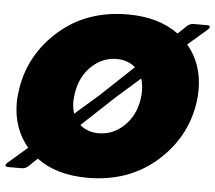

<svg xmlns="http://www.w3.org/2000/svg" viewBox="-53 -774 950 847"><g transform="rotate(5 422.0 -350.5)"><path d="M530.8 -487.5Q496.7 -516.7 448.3 -516.7Q385 -516.7 336.7 -470.8Q288.3 -425 276.7 -350Q273.3 -325 273.3 -315Q273.3 -282.5 281.7 -260L385 -350ZM562.5 -440 460 -350 313.3 -212.5Q347.5 -183.3 395.8 -183.3Q459.2 -183.3 507.9 -229.2Q556.7 -275 568.3 -350Q570.8 -368.3 570.8 -385Q570.8 -417.5 562.5 -440ZM773.3 -700H831.7Q845 -700 845 -692.5L844.2 -691.7Q842.5 -685.8 837.5 -681.7L751.7 -607.5Q819.2 -527.5 819.2 -412.5Q819.2 -381.7 814.2 -350Q789.2 -195 666.7 -89.2Q544.2 16.7 364.2 16.7Q226.7 16.7 139.2 -48.3L101.7 -12.5Q89.2 0 70.8 0H12.5Q-0.8 0 -0.8 -7.5L0 -8.3Q1.7 -14.2 6.7 -18.3L92.5 -92.5Q25 -172.5 25 -287.5Q25 -313.3 30.8 -350Q55.8 -505 177.9 -610.8Q300 -716.7 480 -716.7Q617.5 -716.7 705 -651.7L742.5 -687.5Q755 -700 773.3 -700Z"/></g></svg>

Font: BoonTook Mon
Style: Italic
Weight: 400
Italic angle: -9°
Designer: Sungsit Sawaiwan
Foundry: FontUni
Version: Version 3.0